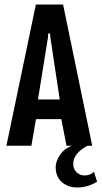

<svg xmlns="http://www.w3.org/2000/svg" viewBox="-20 -640 446 843"><path d="M8.1 0 137.5 -620H257L385 0H272L246 -133.5L264.2 -117H125.6L140.8 -133.5L117.8 0ZM144.8 -191.5 135.2 -203.4H257.9L244 -191.5L201.3 -474.3L200 -493.2H191.8L190.5 -474.3ZM318.8 183.2Q279.2 183.2 251.8 159.8Q224.4 136.5 224.4 93Q224.4 67 245.9 36.5Q267.4 6 320.7 -8.6L376.4 -5.3Q344 7.4 322.8 29.9Q301.6 52.4 301.6 78.8Q301.6 102.7 316.4 116.6Q331.3 130.4 350.6 130.4Q363.3 130.4 373.5 126.6Q383.7 122.8 392.4 114.4L406.3 157.8Q385 170.8 363.2 177Q341.5 183.2 318.8 183.2Z"/></svg>

Font: Smooch Sans Thin
Style: Regular
Weight: 100
Designer: Robert E. Leuschke
Foundry: Robert E. Leuschke
Version: Version 1.010